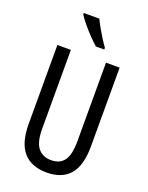

<svg xmlns="http://www.w3.org/2000/svg" viewBox="-173 -1095 868 1125"><g transform="rotate(20 261.0 -532.5)"><path d="M455 -290Q455 -169 406 -112.5Q357 -56 262 -56Q167 -56 117 -113Q67 -170 67 -289V-780H151V-288Q151 -206 180 -169.5Q209 -133 262 -133Q316 -133 343 -169Q370 -205 370 -289V-780H455ZM245 -1009Q256 -986 271.5 -958.5Q287 -931 303.5 -905Q320 -879 334 -860V-849H282Q262 -866 235.5 -893.5Q209 -921 185 -950Q161 -979 148 -1000V-1009Z"/></g></svg>

Font: Noto Sans Malayalam UI ExtraCondensed
Style: Regular
Weight: 400
Width: 2
Designer: Jelle Bosma - Monotype Design Team
Foundry: Monotype Imaging Inc.
Version: Version 2.104; ttfautohint (v1.8.4.7-5d5b)